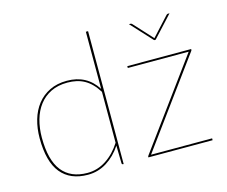

<svg xmlns="http://www.w3.org/2000/svg" viewBox="-102 -860 1189 1005"><g transform="rotate(-15 493.0 -357.0)"><path d="M439.5 -394.5Q423.5 -420 405.8 -438Q388 -456 368 -467Q348 -478 325.2 -483Q302.5 -488 276.5 -488Q225 -488 187 -469.2Q149 -450.5 123.8 -417.5Q98.5 -384.5 86 -340Q73.5 -295.5 73.5 -244Q73.5 -122 120.2 -63Q167 -4 257.5 -4Q312 -4 358.8 -34.5Q405.5 -65 439.5 -118.5ZM451.5 -720V0H448.5Q441.5 0 441.5 -8L439.5 -103Q406.5 -52.5 359.8 -23.2Q313 6 257.5 6Q162 6 111.8 -55.2Q61.5 -116.5 61.5 -244Q61.5 -297 75 -343.5Q88.5 -390 115.5 -424.2Q142.5 -458.5 182.8 -478.2Q223 -498 276.5 -498Q384.5 -498 439.5 -410.5V-720ZM948.5 -490V-485Q948.5 -483.5 947.8 -482.5Q947 -481.5 945.5 -479L602.5 -10H933.5V0H585.5V-3Q585.5 -5.5 586.2 -6.5Q587 -7.5 588.5 -10L932.5 -480H602.5V-490ZM887.5 -700 781.5 -585H773.5L667.5 -700H676.5Q679 -700 681 -698.8Q683 -697.5 684.5 -696L774.5 -598Q776.5 -596 777.5 -594.5Q778.5 -596 780.5 -598L870.5 -696Q874.5 -700 878.5 -700Z"/></g></svg>

Font: Lato 2
Style: Regular
Weight: 100
Designer: Lukasz Dziedzic with Adam Twardoch and Botio Nikoltchev
Foundry: tyPoland Lukasz Dziedzic
Version: Version 2.015; 2015-08-06; http://www.latofonts.com/